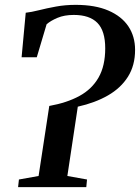

<svg xmlns="http://www.w3.org/2000/svg" viewBox="-20 -771 576 791"><path d="M54.5 0 58 -31.5 139 -46 183 -334.5Q255.5 -347.5 307 -375.5Q358.5 -403.5 386 -451.5Q413.5 -499.5 413.5 -572Q413.5 -644 381.2 -676.8Q349 -709.5 284 -709.5Q245 -709.5 216.8 -697.5Q188.5 -685.5 172 -671L131.5 -535H69L86 -718.5Q109 -721 140.8 -729Q172.5 -737 210.8 -744Q249 -751 291.5 -751Q372 -751 426.5 -727.5Q481 -704 508.8 -662.5Q536.5 -621 536.5 -565.5Q536.5 -501.5 507.2 -455Q478 -408.5 425 -378Q372 -347.5 300.5 -331.5L257.5 -46L338.5 -31.5L335.5 0Z"/></svg>

Font: Merriweather 72pt Medium
Style: Italic
Weight: 500
Italic angle: -7.8°
Version: Version 2.101